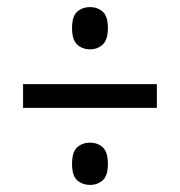

<svg xmlns="http://www.w3.org/2000/svg" viewBox="-20 -628 507 541"><path d="M234 -489Q212 -489 197.5 -502.5Q183 -516 183 -549Q183 -582 197.5 -595Q212 -608 234 -608Q255 -608 269.5 -595Q284 -582 284 -549Q284 -516 269.5 -502.5Q255 -489 234 -489ZM45 -324V-391H422V-324ZM234 -107Q212 -107 197.5 -120Q183 -133 183 -166Q183 -200 197.5 -213Q212 -226 234 -226Q255 -226 269.5 -213Q284 -200 284 -166Q284 -133 269.5 -120Q255 -107 234 -107Z"/></svg>

Font: Noto Serif Khmer Condensed
Style: Bold
Weight: 700
Width: 3
Designer: Danh Hong and the Monotype Design Team
Foundry: Monotype Imaging Inc.
Version: Version 2.004; ttfautohint (v1.8.4.7-5d5b)